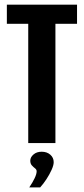

<svg xmlns="http://www.w3.org/2000/svg" viewBox="-20 -611 358 820"><path d="M100.6 0V-509.3H9.3V-591H309V-509.3H216.7V0ZM105 189.4Q119.5 167.9 128 150Q136.5 132.1 136.5 120.5Q136.5 113.1 129.6 107.9Q122.7 102.7 116 95.3Q109.3 87.9 109.3 75.1Q109.3 60.6 123 48.8Q136.6 37 158 37Q180.6 37 195 49.8Q209.3 62.5 209.3 81.5Q209.3 94.9 200.2 114.8Q191.1 134.8 178.2 154.5Q165.2 174.3 151.5 189.4Z"/></svg>

Font: Alumni Sans Thin
Style: Regular
Weight: 100
Designer: Robert E. Leuschke
Foundry: Robert E. Leuschke
Version: Version 1.018